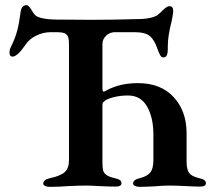

<svg xmlns="http://www.w3.org/2000/svg" viewBox="-20 -722 835 746"><path d="M148 -9Q148 -24 175 -30Q214 -38 231 -53Q248 -68 248 -100V-551Q248 -567 245.5 -575.5Q243 -584 237 -589Q231 -594 221.5 -595.5Q212 -597 193 -597H177Q148 -597 120.5 -583.5Q93 -570 79 -548Q47 -502 29 -502Q17 -502 17 -517Q17 -531 23 -541Q39 -573 47 -603.5Q55 -634 60 -675Q63 -702 84 -702Q88 -702 94 -695Q100 -688 104.5 -680Q109 -672 114 -666Q128 -648 194 -646L335 -645Q419 -645 520 -648Q544 -648 565.5 -653Q587 -658 595 -666Q607 -676 611 -681Q613 -683 622 -690.5Q631 -698 639 -698Q653 -698 653 -679Q653 -670 647 -640Q632 -582 632 -544V-531Q632 -499 616 -499Q607 -499 602.5 -507Q598 -515 591 -534Q580 -567 562 -582Q544 -597 502 -597H430Q408 -598 393 -584Q378 -570 378 -551V-383Q378 -374 379 -370Q380 -366 383 -366Q386 -366 398 -373Q448 -399 516 -399Q605 -399 655 -344.5Q705 -290 705 -204V-94Q705 -64 714.5 -50.5Q724 -37 753 -30Q767 -27 773.5 -22.5Q780 -18 780 -10Q780 3 757 3Q739 3 701 1Q661 -1 640 -1Q611 -1 581 2Q543 4 522 4Q512 4 504.5 0.5Q497 -3 497 -9Q497 -24 524 -30Q552 -37 564 -52Q576 -67 576 -100V-199Q576 -265 551.5 -308Q527 -351 477 -351Q448 -351 422.5 -344.5Q397 -338 388 -331Q382 -326 380 -323Q378 -320 378 -312V-91Q378 -71 380.5 -60.5Q383 -50 393 -42.5Q403 -35 425 -30Q439 -27 445.5 -22.5Q452 -18 452 -10Q452 3 429 3Q403 3 365 1Q331 -1 313 -1Q292 -1 246 1Q210 4 172 4Q163 4 155.5 0.5Q148 -3 148 -9Z"/></svg>

Font: EB Garamond SemiBold
Style: Regular
Weight: 600
Designer: Georg Duffner and Octavio Pardo
Foundry: Georg Duffner
Version: Version 1.000